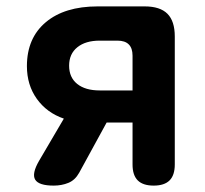

<svg xmlns="http://www.w3.org/2000/svg" viewBox="-20 -570 640 600"><path d="M147.9 10Q101.1 10 89.9 -8.7Q78.8 -27.4 102.3 -67.8L179.5 -199.3Q126.4 -217.5 95.2 -260.9Q64.1 -304.4 64.1 -363.3Q64.1 -451 123 -500.5Q181.9 -550 285.1 -550H432.2Q480.2 -550 503.2 -527Q526.2 -504 526.2 -456V-56Q526.2 -22.5 510 -6.3Q493.7 10 460.2 10Q426.7 10 410.4 -6.3Q394.2 -22.5 394.2 -56V-187H313.2L227.4 -30.1Q214.6 -7.1 193.8 1.4Q172.9 10 147.9 10ZM394.2 -396Q394.2 -419.5 382.4 -431.2Q370.7 -443 347.2 -443H291.4Q247.3 -443 221.7 -422.3Q196 -401.7 196 -364.7Q196 -328 221.3 -307.7Q246.6 -287.4 291.4 -287.4H394.2Z"/></svg>

Font: Maple Mono
Style: Regular
Weight: 400
Monospace: yes
Designer: subframe7536
Version: Version 7.300